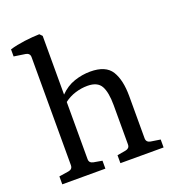

<svg xmlns="http://www.w3.org/2000/svg" viewBox="-122 -749 763 843"><g transform="rotate(-20 259.5 -327.0)"><path d="M226.9 -37.1V0H25.5V-37.1L70.2 -44Q79.6 -45.5 84.7 -50.9Q89.8 -56.4 89.8 -66.2V-570.9Q89.8 -580.4 84.5 -585.8Q79.3 -591.3 70.2 -592.7L16.7 -600.7V-633.8Q32 -638.5 50 -642.2Q68 -645.8 86.4 -648.2Q104.7 -650.5 122.7 -652Q140.7 -653.5 156 -653.8L167.6 -641.8V-367.6Q197.5 -398.2 234.5 -410.7Q271.6 -423.3 309.5 -423.3Q381.8 -423.3 408 -381.1Q434.2 -338.9 434.2 -263.6V-66.2Q434.2 -56.7 439.5 -51.1Q444.7 -45.5 454.2 -44L498.9 -37.1V0H297.1V-37.1L336.7 -44Q345.5 -45.5 350.9 -50.7Q356.4 -56 356.4 -66.2V-249.5Q356.4 -309.5 340 -339.1Q323.6 -368.7 276.7 -368.7Q248 -368.7 219.8 -360Q191.6 -351.3 167.6 -333.1V-66.2Q167.6 -56.4 172.7 -51.1Q177.8 -45.8 187.3 -44Z"/></g></svg>

Font: Rasa
Style: Regular
Weight: 400
Version: Version 1.000;PS 1.000;hotconv 1.0.88;makeotf.lib2.5.647800;